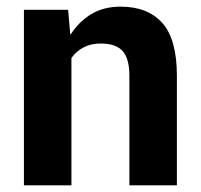

<svg xmlns="http://www.w3.org/2000/svg" viewBox="-20 -558 604 578"><path d="M512.5 0H369.5V-329.5Q369.5 -381.5 349.2 -404.2Q329 -427 283 -427Q227 -427 195 -383.5V0H52V-528.5H185L191.5 -455L193 -454.5Q218 -493.5 255.2 -515.8Q292.5 -538 343 -538Q424.5 -538 468.5 -489Q512.5 -440 512.5 -330Z"/></svg>

Font: Roberto Sans
Style: Bold
Weight: 700
Designer: Google (font) & Cristiano Sobral (main changes)
Version: Version 1.000;October 12, 2021;FontCreator 14.0.0.2814 64-bi